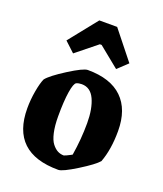

<svg xmlns="http://www.w3.org/2000/svg" viewBox="-133 -791 753 889"><g transform="rotate(20 243.0 -346.5)"><path d="M140.1 -519 90.8 -564.9 202.1 -704.1H290L400.9 -564.9L352.1 -519L251 -601.1H242.2ZM259.8 11.2Q27.8 11.2 27.8 -208Q27.8 -250.5 35.4 -293.5Q43 -336.4 53.2 -358.9Q72.3 -383.3 140.9 -426.8Q209.5 -470.2 231 -470.2Q343.3 -470.2 401.1 -414.1Q459 -357.9 459 -252Q459 -161.1 434.1 -95.2Q414.6 -72.3 347.4 -30.5Q280.3 11.2 259.8 11.2ZM261.2 -60.1Q263.7 -60.5 273.2 -64.9Q282.7 -69.3 291 -73.7L298.8 -78.1Q312 -158.7 312 -237.8Q312 -308.6 291.3 -353.8Q270.5 -398.9 227.1 -398.9Q212.4 -398.9 201.2 -394Q189.5 -388.7 182.1 -342.5Q174.8 -296.4 174.8 -222.2Q174.8 -175.3 182.4 -141.8Q189.9 -108.4 203.1 -91.6Q216.3 -74.7 230.5 -67.4Q244.6 -60.1 261.2 -60.1Z"/></g></svg>

Font: Grenze
Style: Bold
Weight: 700
Designer: Renata Polastri
Foundry: Omnibus-Type
Version: Version 1.002;PS 001.002;hotconv 1.0.88;makeotf.lib2.5.64775